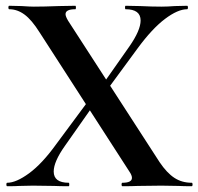

<svg xmlns="http://www.w3.org/2000/svg" viewBox="-20 -645 687 665"><path d="M404 -12Q437 -12 437 -29Q437 -38 428 -51L117 -533Q90 -576 65 -594.5Q40 -613 12 -613Q9 -613 9 -619Q9 -625 12 -625L55 -624Q83 -622 97 -622Q132 -622 184 -624L241 -625Q243 -625 243 -619Q243 -613 241 -613Q207 -613 207 -596Q207 -588 216 -573L533 -83Q558 -46 584 -29Q610 -12 644 -12Q647 -12 647 -6Q647 0 644 0Q615 0 599 -1L539 -2L457 -1Q438 0 404 0Q401 0 401 -6Q401 -12 404 -12ZM5 -12Q36 -12 81 -45Q126 -78 175 -146L298 -312L316 -298L205 -140Q166 -85 166 -51Q166 -12 218 -12Q220 -12 220 -6Q220 0 218 0Q185 0 168 -1L94 -2L47 -1Q34 0 5 0Q2 0 2 -6Q2 -12 5 -12ZM317 -326 428 -484Q467 -540 467 -574Q467 -613 415 -613Q413 -613 413 -619Q413 -625 415 -625L465 -624Q505 -622 539 -622Q560 -622 586 -624L628 -625Q631 -625 631 -619Q631 -613 628 -613Q596 -613 551.5 -579.5Q507 -546 457 -478L335 -312Z"/></svg>

Font: Cormorant Infant
Style: Bold
Weight: 700
Designer: Christian Thalmann (Catharsis Fonts)
Foundry: Catharsis Fonts
Version: Version 4.000